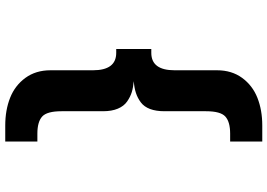

<svg xmlns="http://www.w3.org/2000/svg" viewBox="-167 -691 1044 750"><g transform="rotate(90 355.0 -316.0)"><path d="M186.5 -248H171.5V-385H186.5Q254.5 -385 254.5 -476V-642Q254.5 -699 284.2 -739.8Q314 -780.5 362 -799.5Q410 -818.5 470.5 -818.5H533V-693H502Q456 -693 435.2 -674.2Q414.5 -655.5 414.5 -598.5V-436.5Q414.5 -403.5 405.8 -380.2Q397 -357 380 -344.2Q363 -331.5 343.2 -325Q323.5 -318.5 297 -316.5Q321 -314.5 339.8 -308.8Q358.5 -303 376.5 -290.5Q394.5 -278 404.5 -254.2Q414.5 -230.5 414.5 -196.5V-34.5Q414.5 22.5 435.2 41.2Q456 60 502 60H533V185.5H470.5Q410 185.5 362 166.5Q314 147.5 284.2 106.8Q254.5 66 254.5 9V-157Q254.5 -248 186.5 -248Z"/></g></svg>

Font: League Mono ExtraBold
Style: Regular
Weight: 800
Width: 6
Designer: Tyler Finck
Foundry: The League of Moveable Type / Tyler Finck
Version: Version 2.210